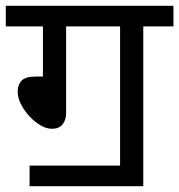

<svg xmlns="http://www.w3.org/2000/svg" viewBox="-20 -642 618 662"><path d="M82 -71H394V-551H208V-253Q208 -228 195.5 -213Q183 -198 160 -198Q134 -198 106.5 -218.5Q79 -239 60 -269Q41 -299 41 -327Q41 -350 54.5 -364Q68 -378 102 -378H128V-551H0V-622H578V-551H474V0H82Z"/></svg>

Font: Noto Sans Living
Style: Regular
Weight: 400
Designer: Monotype Design Team
Foundry: Monotype Imaging Inc.
Version: Version 2.013; ttfautohint (v1.8.4.7-5d5b)